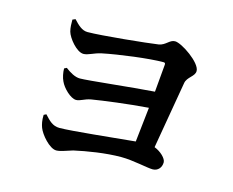

<svg xmlns="http://www.w3.org/2000/svg" viewBox="-93 -828 1116 919"><g transform="rotate(15 465.0 -368.0)"><path d="M282 -300C302 -300 319 -315 351 -321C411 -331 525 -346 629 -354L610 -182C502 -172 299 -150 240 -150C206 -150 187 -171 163 -197L151 -191C150 -164 154 -145 160 -129C171 -99 219 -42 253 -42C274 -42 304 -55 332 -63C395 -77 485 -92 563 -92C622 -92 695 -74 722 -74C747 -74 765 -93 765 -120C765 -139 736 -167 704 -179L761 -511C766 -544 804 -555 804 -583C804 -624 701 -694 668 -694C641 -694 630 -665 596 -659C543 -651 318 -628 251 -628C224 -628 203 -648 180 -673L166 -667C166 -648 166 -628 171 -609C179 -579 225 -522 259 -522C282 -522 306 -539 342 -547C424 -564 569 -583 640 -583C647 -583 650 -580 649 -572L637 -436C522 -428 315 -404 273 -404C249 -404 222 -420 200 -437L188 -431C188 -411 193 -386 201 -370C214 -340 255 -300 282 -300Z"/></g></svg>

Font: GenRyuMin2 TW B
Style: Regular
Weight: 700
Version: Version 2.100;PS 2.1;hotconv 16.6.51;makeotf.lib2.5.65220 DE